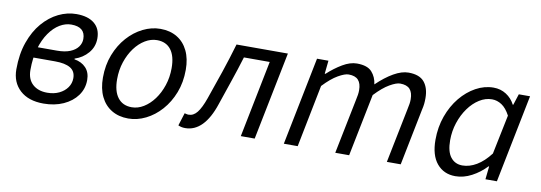

<svg xmlns="http://www.w3.org/2000/svg" viewBox="-46 -764 2937 1043"><g transform="rotate(10 1422.5 -243.0)"><path d="M215.4 12Q132.4 12 85.5 -31.1Q38.6 -74.3 38.6 -146.1Q38.6 -230.3 61.8 -295.8Q84.9 -361.3 123.5 -406.2Q162.2 -451.1 210.3 -474.6Q258.4 -498 308.7 -498Q373.2 -498 408.1 -469Q443 -440.1 443 -387.1Q443 -340.7 413.5 -306.3Q384.1 -272 340.2 -258V-254Q380.1 -247.6 403.9 -222.2Q427.8 -196.8 427.8 -154.9Q427.8 -106.8 400.4 -69.1Q373 -31.4 324.9 -9.7Q276.8 12 215.4 12ZM225.3 -49.6Q262.5 -49.6 290.9 -63.3Q319.3 -77 335.6 -100.1Q351.9 -123.3 351.9 -151.7Q351.9 -190.1 322.9 -207.5Q293.9 -224.8 238.1 -224.8H97.8L108.3 -283.9H238.3Q282.2 -283.9 311 -295.8Q339.7 -307.7 354.1 -327.6Q368.4 -347.5 368.4 -371Q368.4 -437 290.8 -437Q258.8 -437 227.6 -418.4Q196.3 -399.7 170.7 -363.2Q145.1 -326.7 129.8 -274.5Q114.5 -222.4 114.5 -155.8Q114.5 -104.6 144.7 -77.1Q174.8 -49.6 225.3 -49.6Z M683.1 12Q630 12 591.1 -11.5Q552.1 -34.9 530.8 -78.8Q509.6 -122.6 509.6 -183.4Q509.6 -252.6 531.9 -309.9Q554.2 -367.3 591.7 -409.4Q629.3 -451.6 676.3 -474.8Q723.3 -498.1 772.2 -498.1Q825.2 -498.1 864.2 -474.6Q903.2 -451.2 924.4 -407.3Q945.6 -363.5 945.6 -302.7Q945.6 -233.5 923.3 -176.2Q901 -118.8 863.5 -76.7Q826 -34.5 779 -11.3Q731.9 12 683.1 12ZM691 -51.5Q725 -51.5 756.6 -70.9Q788.3 -90.3 813.3 -124.1Q838.4 -158 853.3 -202.7Q868.3 -247.5 868.3 -298.2Q868.3 -364.6 841.5 -399.6Q814.8 -434.6 764.3 -434.6Q730.9 -434.6 698.9 -415.4Q667 -396.2 641.9 -362.3Q616.9 -328.5 601.9 -283.7Q587 -239 587 -187.9Q587 -122.4 613.9 -87Q640.9 -51.5 691 -51.5Z M997.1 9.5Q984.5 9.5 975.3 7.2Q966.1 5 958.3 1.3L980.6 -69.4Q985.3 -68.4 990.9 -66.9Q996.4 -65.4 1002.8 -65.4Q1029.6 -65.4 1049.8 -90.8Q1070 -116.2 1089.3 -171Q1117.1 -249.6 1143.4 -327.6Q1169.7 -405.5 1193.2 -486.1H1476.5L1379.1 0H1302.5L1387.3 -424H1244.9Q1223.8 -354.5 1200.5 -286.7Q1177.2 -218.9 1154.1 -150.1Q1128 -71.2 1088.4 -30.8Q1048.8 9.5 997.1 9.5Z M1539.8 0 1637.2 -486.1H1700.2L1692.6 -413.2H1696.6Q1735.4 -448.9 1777 -473.5Q1818.6 -498.1 1855.9 -498.1Q1913.7 -498.1 1938.4 -470.5Q1963.1 -443 1968.1 -402.7Q2014.7 -447.6 2058.9 -472.8Q2103.1 -498.1 2140.4 -498.1Q2201.2 -498.1 2227.9 -465.6Q2254.6 -433.1 2254.6 -376.9Q2254.6 -359.7 2253 -344.8Q2251.3 -329.9 2246.6 -310L2184.6 0H2108.1L2168.6 -300.1Q2172.9 -319.8 2174.7 -331.9Q2176.6 -344 2176.6 -356.8Q2176.6 -394.2 2159.6 -412.9Q2142.6 -431.6 2105.5 -431.6Q2084.8 -431.6 2048.7 -410.8Q2012.6 -390.1 1969.2 -344L1900.1 0H1823.5L1884.1 -300.1Q1888.3 -319.8 1890.2 -331.9Q1892.1 -344 1892.1 -356.8Q1892.1 -394.2 1875.1 -412.9Q1858.1 -431.6 1821.7 -431.6Q1800.7 -431.6 1764.4 -410.8Q1728.1 -390.1 1684.6 -344L1616.3 0Z M2487.3 12Q2423.6 12 2385.4 -33.5Q2347.3 -79.1 2347.3 -164.3Q2347.3 -234.5 2369.1 -295.1Q2390.9 -355.7 2428.1 -401.1Q2465.3 -446.4 2512.4 -472.2Q2559.5 -498 2609.7 -498Q2648.8 -498 2679.7 -478.1Q2710.6 -458.3 2727.7 -424.7H2730.5L2750.3 -486H2812.4L2715.1 0H2651.9L2659.6 -71.9H2656.2Q2621.1 -34.7 2576.9 -11.4Q2532.7 12 2487.3 12ZM2515 -52Q2554 -52 2592.9 -75Q2631.8 -98 2667.6 -144.7L2712.2 -361.6Q2691.6 -400.5 2666.1 -417.2Q2640.6 -433.9 2612.6 -433.9Q2576.2 -433.9 2542.7 -412.7Q2509.1 -391.5 2483 -355.2Q2456.8 -318.8 2441.5 -272.5Q2426.2 -226.3 2426.2 -175.8Q2426.2 -113.3 2450.1 -82.7Q2474.1 -52 2515 -52Z"/></g></svg>

Font: Source Sans 3 VF
Style: Italic
Weight: 200
Italic angle: -11°
Designer: Paul D. Hunt
Foundry: Adobe Systems Incorporated
Version: Version 3.042;hotconv 1.0.118;makeotfexe 2.5.65603